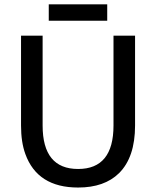

<svg xmlns="http://www.w3.org/2000/svg" viewBox="-20 -841 707 869"><path d="M333.5 -76.2Q493.7 -76.2 493.7 -272.9V-679.7H591.3V-272.9Q591.3 -128.9 518.6 -57.1Q452.6 7.8 333.5 7.8Q149.4 7.8 94.7 -144Q75.2 -197.3 75.2 -272.9V-679.7H172.9V-272.9Q172.9 -76.2 333.5 -76.2ZM200.7 -821.3H465.3V-747.1H200.7Z"/></svg>

Font: Inder
Style: Regular
Weight: 400
Designer: Irina Smirnova
Foundry: Irina Smirnova
Version: Version 1.001